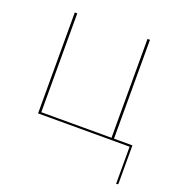

<svg xmlns="http://www.w3.org/2000/svg" viewBox="-123 -593 818 876"><g transform="rotate(20 286.0 -155.0)"><path d="M546.5 -10V174.5Q546.5 180 541 180H536.5V0H92V-490H104V-10H445V-490H457V-10Z"/></g></svg>

Font: Lato 2
Style: Regular
Weight: 100
Designer: Lukasz Dziedzic with Adam Twardoch and Botio Nikoltchev
Foundry: tyPoland Lukasz Dziedzic
Version: Version 2.015; 2015-08-06; http://www.latofonts.com/